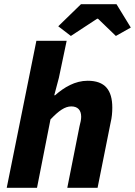

<svg xmlns="http://www.w3.org/2000/svg" viewBox="-20 -893 642 913"><path d="M12 0H156L220 -325C260 -367 289 -387 319 -387C349 -387 366 -370 366 -338C366 -325 363 -311 358 -292L300 0H444L506 -310C512 -334 514 -359 514 -381C514 -465 479 -509 397 -509C337 -509 285 -478 242 -440H238L260 -523L297 -699H153ZM317 -722 442 -804H446L531 -722L602 -762L534 -873H365L257 -768Z"/></svg>

Font: Source Sans Pro
Style: Bold Italic
Weight: 700
Italic angle: -11°
Designer: Paul D. Hunt
Foundry: Adobe Systems Incorporated
Version: Version 3.006;hotconv 1.0.111;makeotfexe 2.5.65597